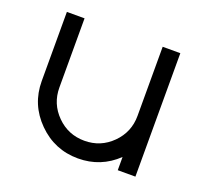

<svg xmlns="http://www.w3.org/2000/svg" viewBox="-95 -612 779 733"><g transform="rotate(20 294.0 -245.5)"><path d="M58.6 -220.7V-501.5H130.4V-220.7Q130.4 -154.8 176.8 -108.4Q223.1 -62 289.1 -62Q355 -62 401.4 -108.4Q447.8 -154.8 447.8 -220.7V-501.5H519.5V0H447.8V-53.7Q381.3 9.8 289.1 9.8Q193.8 9.8 126.2 -57.9Q58.6 -125.5 58.6 -220.7Z"/></g></svg>

Font: Basically A Sans Serif
Style: Regular
Weight: 400
Designer: Hyung-Suk Kim
Foundry: Mental Design
Version: 1.000